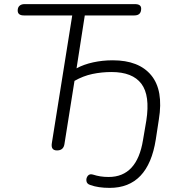

<svg xmlns="http://www.w3.org/2000/svg" viewBox="-20 -725 869 933"><path d="M513 188Q457 188 419 174Q402 169 400 154.5Q398 140 407 129Q416 118 434 124Q449 129 467.5 132Q486 135 508 135Q646 135 675 -45L691 -139Q710 -261 667 -318Q624 -375 522 -375Q474 -375 429 -365.5Q384 -356 342 -332L293 -24Q288 6 257 6Q226 6 232 -30L331 -650H96Q66 -650 66 -674Q66 -689 75 -697Q84 -705 99 -705H636Q666 -705 666 -683Q666 -650 633 -650H392L352 -393Q387 -412 432.5 -422Q478 -432 528 -432Q655 -432 715 -359Q775 -286 752 -145L737 -47Q700 188 513 188Z"/></svg>

Font: Nunito Light
Style: Italic
Weight: 300
Italic angle: -9°
Designer: Vernon Adams
Foundry: Vernon Adams
Version: Version 3.601; ttfautohint (v1.8.2.53-6de2)